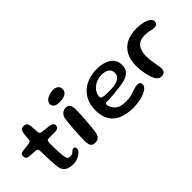

<svg xmlns="http://www.w3.org/2000/svg" viewBox="8 -1225 1848 1848"><g transform="rotate(-45 931.5 -301.0)"><path d="M312 10.5Q285 10.5 257.8 2.5Q230.5 -5.5 211.2 -27.8Q192 -50 188.5 -91Q187 -105.5 185.5 -124Q184 -142.5 182.8 -163.8Q181.5 -185 180.8 -207.8Q180 -230.5 179.2 -254.2Q178.5 -278 178.5 -301.5Q178 -324 170.2 -331Q162.5 -338 146.5 -339.5Q137 -340.5 122.2 -341Q107.5 -341.5 92 -342.5Q76.5 -343.5 64.5 -344.5Q45 -346.5 35 -357.2Q25 -368 25 -388Q25 -401.5 30.8 -408.8Q36.5 -416 47.2 -420Q58 -424 71.5 -425.5Q98 -428 115.2 -430Q132.5 -432 147.5 -433.5Q163.5 -435.5 170.2 -442Q177 -448.5 179 -466Q180 -476.5 180.8 -490.5Q181.5 -504.5 182.8 -518.2Q184 -532 185.5 -542Q191 -566.5 201 -578Q211 -589.5 233 -589.5Q251 -589.5 261.2 -583.8Q271.5 -578 276.5 -566Q281.5 -554 284.5 -535Q285.5 -519.5 286.2 -507.5Q287 -495.5 287.5 -485.8Q288 -476 288.8 -468Q289.5 -460 290.5 -452Q292 -437.5 300 -431.2Q308 -425 323.5 -423.5Q337 -422 353.2 -420.2Q369.5 -418.5 384.8 -417.2Q400 -416 410 -414Q430.5 -411.5 445 -403Q459.5 -394.5 459.5 -375Q459.5 -357 448 -346.8Q436.5 -336.5 416.5 -335Q386 -334.5 360 -334.8Q334 -335 319.5 -334.5Q308 -333.5 301.8 -327.8Q295.5 -322 294.5 -298.5Q294.5 -279.5 294.8 -259.5Q295 -239.5 295.5 -219.5Q296 -199.5 297 -180.2Q298 -161 299.5 -144Q301 -127 303 -113Q307 -83.5 317.8 -73.5Q328.5 -63.5 346.5 -63.5Q368 -63.5 380.2 -72.2Q392.5 -81 401.2 -90Q410 -99 421 -99Q433.5 -99 439.2 -92.2Q445 -85.5 445 -72.5Q445 -56 433.2 -41.2Q421.5 -26.5 402.2 -14.8Q383 -3 359.5 3.8Q336 10.5 312 10.5Z M610.5 13.5Q587 13.5 573.2 4.2Q559.5 -5 554 -25.2Q548.5 -45.5 548.5 -76.5Q548.5 -93.5 549.2 -117.5Q550 -141.5 551.5 -169.8Q553 -198 555 -227Q557 -256 559.5 -282.8Q562 -309.5 564.5 -331Q567 -352.5 569.5 -365.5Q579.5 -397 599.2 -412.5Q619 -428 649 -428Q677.5 -428 690.5 -406.5Q703.5 -385 703.5 -344.5Q703.5 -329.5 702.5 -304Q701.5 -278.5 699.5 -247.5Q697.5 -216.5 695.2 -184Q693 -151.5 689.8 -121.8Q686.5 -92 683.5 -69.2Q680.5 -46.5 676.5 -35Q666.5 -8 650.2 2.8Q634 13.5 610.5 13.5ZM644.5 -505.5Q597.5 -505.5 580 -521.5Q562.5 -537.5 562.5 -557.5Q562.5 -583 581 -600.2Q599.5 -617.5 626.5 -626.5Q653.5 -635.5 680.5 -635.5Q700 -635.5 716.5 -629Q733 -622.5 742.8 -609Q752.5 -595.5 752.5 -573.5Q752.5 -549.5 737.5 -534.5Q722.5 -519.5 698 -512.5Q673.5 -505.5 644.5 -505.5Z M1104 34.5Q1020 34.5 958.5 9Q897 -16.5 863.5 -69.8Q830 -123 830 -205.5Q830 -274 852.8 -325.2Q875.5 -376.5 915.5 -411Q955.5 -445.5 1008 -462.8Q1060.5 -480 1120 -480Q1160.5 -480 1196.8 -471.5Q1233 -463 1261.2 -445.2Q1289.5 -427.5 1305.5 -400Q1321.5 -372.5 1321.5 -334.5Q1321.5 -294 1304.5 -268.8Q1287.5 -243.5 1258 -229.2Q1228.5 -215 1191.2 -208.2Q1154 -201.5 1113.5 -198Q1093 -194.5 1065 -192.2Q1037 -190 1010.8 -188.8Q984.5 -187.5 970 -187.5Q955 -187.5 949.5 -183.5Q944 -179.5 944 -169Q944 -156.5 951 -139.8Q958 -123 971 -107Q995 -77.5 1026.8 -67.8Q1058.5 -58 1105 -58Q1145.5 -58 1179 -67.8Q1212.5 -77.5 1239.2 -87.2Q1266 -97 1287.5 -97Q1307 -97 1318.2 -89.8Q1329.5 -82.5 1329.5 -61.5Q1329.5 -42.5 1312.2 -25Q1295 -7.5 1264.5 5.8Q1234 19 1193 26.8Q1152 34.5 1104 34.5ZM1064.5 -243.5Q1105 -243.5 1140 -251.2Q1175 -259 1196.8 -277.8Q1218.5 -296.5 1218.5 -329.5Q1218.5 -368.5 1190 -388.2Q1161.5 -408 1110 -408Q1079.5 -408 1050.5 -397.2Q1021.5 -386.5 999 -367.5Q976.5 -348.5 963 -324.5Q949.5 -300.5 949.5 -273Q949.5 -259 960.8 -252.8Q972 -246.5 997.2 -245Q1022.5 -243.5 1064.5 -243.5Z M1512 13Q1497.5 13 1486 7.2Q1474.5 1.5 1465.2 -8.5Q1456 -18.5 1448.5 -32Q1439.5 -51 1432 -76Q1424.5 -101 1419.2 -128.2Q1414 -155.5 1411.5 -182.5Q1409 -209.5 1409 -232.5Q1409 -314 1439.5 -370.5Q1470 -427 1527.5 -456.5Q1585 -486 1665.5 -486Q1699.5 -486 1730.8 -481Q1762 -476 1786.5 -466.2Q1811 -456.5 1825.2 -442.2Q1839.5 -428 1839.5 -409.5Q1839.5 -394.5 1833 -385.2Q1826.5 -376 1816.2 -372Q1806 -368 1795 -368Q1772 -368 1744.8 -375.8Q1717.5 -383.5 1674 -383.5Q1608.5 -383.5 1575.8 -343Q1543 -302.5 1543 -233Q1543 -208 1545.5 -184.8Q1548 -161.5 1551.5 -140.2Q1555 -119 1558.5 -101Q1562 -83 1564.2 -69Q1566.5 -55 1566.5 -46Q1566.5 -15 1552.8 -1Q1539 13 1512 13Z"/></g></svg>

Font: Gluten
Style: Regular
Weight: 400
Designer: Tyler Finck
Foundry: Etcetera Type Company
Version: Version 1.300